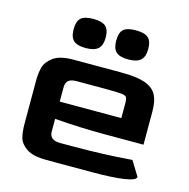

<svg xmlns="http://www.w3.org/2000/svg" viewBox="-97 -734 814 828"><g transform="rotate(15 310.0 -320.0)"><path d="M50 -128V-320Q50 -352 57 -378.5Q64 -405 93 -426.5Q122 -448 182 -448H397Q463 -448 500.5 -435.5Q538 -423 553.5 -395.5Q569 -368 569 -320V-172H394Q284 -172 172 -181V-126Q171 -86 220 -86H271Q410 -86 540 -96L580 -31Q580 -16 529.5 -8Q479 0 383 0H182Q121 0 92 -20Q63 -40 56.5 -66Q50 -92 50 -128ZM447 -258V-322Q447 -344 442.5 -351Q438 -358 418.5 -360Q399 -362 341 -362H220Q195 -362 183.5 -352.5Q172 -343 172 -322V-258ZM339 -575Q339 -611 355 -625.5Q371 -640 410 -640Q449 -640 465.5 -625.5Q482 -611 482 -575Q482 -541 465 -525.5Q448 -510 410 -510Q372 -510 355.5 -525Q339 -540 339 -575ZM149 -575Q149 -611 165 -625.5Q181 -640 220 -640Q259 -640 275.5 -625.5Q292 -611 292 -575Q292 -541 275 -525.5Q258 -510 220 -510Q182 -510 165.5 -525Q149 -540 149 -575Z"/></g></svg>

Font: Gold
Style: Regular
Weight: 400
Designer: jaiki
Version: Version 1.000